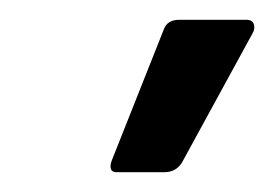

<svg xmlns="http://www.w3.org/2000/svg" viewBox="-20 -720 277 194"><path d="M98 -546Q93 -546 92 -549.5Q91 -553 93 -558L145 -689Q147 -695 151 -697.5Q155 -700 161 -700H229Q235 -700 236.5 -695.5Q238 -691 235 -686L164 -556Q158 -546 146 -546Z"/></svg>

Font: Sofia Sans Medium
Style: Italic
Weight: 500
Italic angle: -9°
Version: Version 4.101